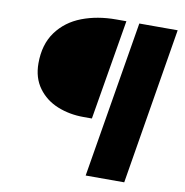

<svg xmlns="http://www.w3.org/2000/svg" viewBox="-87 -795 931 966"><g transform="rotate(10 378.5 -312.0)"><path d="M547 -712H743L611 88H414ZM82 -427Q82 -524 129 -588Q176 -652 254.5 -682Q333 -712 429 -712H481L395 -200H352Q280 -200 218.5 -225Q157 -250 119.5 -301.5Q82 -353 82 -427Z"/></g></svg>

Font: Nebula Sans Black
Style: Regular
Weight: 900
Italic angle: -9°
Designer: Paul D. Hunt for Adobe (as Source Sans)
Foundry: Nebula Entertainment & Broadcasting LLC
Version: Version 1.010